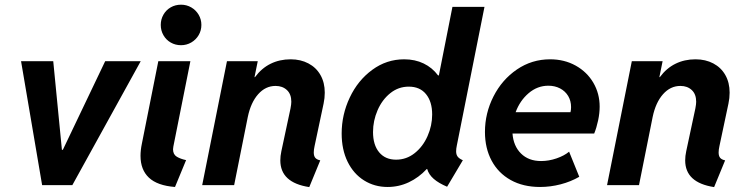

<svg xmlns="http://www.w3.org/2000/svg" viewBox="-20 -781 3144 810"><path d="M68.8 -522.9H204.6L241.2 -148.9H245.1L423.8 -522.9H573.7L285.2 0H157.7Z M572.8 -123.5Q572.8 -147.5 578.6 -175.3L647.9 -522.9H783.2L711.4 -163.1Q710 -156.7 710 -151.4Q710 -129.4 725.8 -119.9Q741.7 -110.4 765.1 -105.5L718.3 7.8Q643.6 2 608.2 -31.5Q572.8 -64.9 572.8 -123.5ZM658.2 -675.8Q658.2 -699.2 669.4 -719Q680.7 -738.8 700.2 -750Q719.7 -761.2 743.7 -761.2Q767.1 -761.2 786.9 -749.8Q806.6 -738.3 818.1 -718.8Q829.6 -699.2 829.6 -675.8Q829.6 -652.3 818.1 -632.8Q806.6 -613.3 786.9 -601.8Q767.1 -590.3 743.7 -590.3Q719.7 -590.3 700.2 -601.6Q680.7 -612.8 669.4 -632.6Q658.2 -652.3 658.2 -675.8Z M1162.6 -104.5Q1162.6 -122.6 1167 -143.1L1205.6 -323.7Q1209 -341.8 1209 -351.6Q1209 -383.8 1190.4 -401.1Q1171.9 -418.5 1142.6 -418.5Q1100.1 -418.5 1069.1 -383.5Q1038.1 -348.6 1025.4 -287.6L967.8 0H833L937.5 -522.9H1067.4L1053.7 -455.6H1055.7Q1083.5 -493.2 1121.6 -512Q1159.7 -530.8 1206.1 -530.8Q1248.5 -530.8 1281.2 -513.4Q1314 -496.1 1332 -464.4Q1350.1 -432.6 1350.1 -390.1Q1350.1 -367.2 1345.2 -344.2L1307.1 -164.6Q1303.7 -149.4 1303.7 -137.7Q1303.7 -122.6 1310.3 -115Q1316.9 -107.4 1331.1 -104.5L1284.7 8.3Q1162.6 -10.3 1162.6 -104.5Z M1782.2 -67.9H1780.3Q1746.6 -31.7 1704.6 -12Q1662.6 7.8 1615.2 7.8Q1560.1 7.8 1515.9 -19.8Q1471.7 -47.4 1446.5 -98.6Q1421.4 -149.9 1421.4 -217.8Q1421.4 -297.4 1455.6 -369.6Q1489.7 -441.9 1550.3 -486.3Q1610.8 -530.8 1685.1 -530.8Q1731 -530.8 1767.3 -513.2Q1803.7 -495.6 1828.1 -462.9H1831.5L1888.7 -752H2023.9L1907.2 -167Q1904.3 -153.3 1904.3 -142.6Q1904.3 -128.9 1910.6 -120.4Q1917 -111.8 1932.6 -105L1866.2 6.8Q1830.6 -8.3 1809.8 -26.4Q1789.1 -44.4 1782.2 -67.9ZM1803.2 -297.9Q1803.2 -352.1 1777.3 -383.8Q1751.5 -415.5 1704.6 -415.5Q1660.6 -415.5 1626.2 -387.7Q1591.8 -359.9 1572.8 -315.7Q1553.7 -271.5 1553.7 -224.1Q1553.7 -169.4 1579.6 -138.4Q1605.5 -107.4 1650.9 -107.4Q1694.8 -107.4 1729.5 -135Q1764.2 -162.6 1783.7 -206.8Q1803.2 -251 1803.2 -297.9Z M2025.9 -224.6Q2025.9 -303.2 2061.8 -374Q2097.7 -444.8 2160.6 -487.8Q2223.6 -530.8 2300.8 -530.8Q2360.8 -530.8 2408.7 -504.2Q2456.5 -477.5 2483.2 -431.9Q2509.8 -386.2 2509.8 -331.1Q2509.8 -303.2 2503.2 -272.5Q2496.6 -241.7 2486.8 -217.8H2142.1Q2146 -165 2178 -133.3Q2210 -101.6 2262.7 -101.6Q2295.4 -101.6 2327.9 -112.8Q2360.4 -124 2380.9 -141.1L2423.8 -35.2Q2388.2 -14.6 2345.2 -3.4Q2302.2 7.8 2258.3 7.8Q2187 7.8 2134.5 -21.5Q2082 -50.8 2054 -103.3Q2025.9 -155.8 2025.9 -224.6ZM2386.7 -307.6Q2389.2 -317.4 2389.2 -329.1Q2389.2 -355.5 2377 -376Q2364.7 -396.5 2342.8 -408Q2320.8 -419.4 2293.5 -419.4Q2247.1 -419.4 2210.2 -387.9Q2173.3 -356.4 2155.3 -307.6Z M2870.6 -104.5Q2870.6 -122.6 2875 -143.1L2913.6 -323.7Q2917 -341.8 2917 -351.6Q2917 -383.8 2898.4 -401.1Q2879.9 -418.5 2850.6 -418.5Q2808.1 -418.5 2777.1 -383.5Q2746.1 -348.6 2733.4 -287.6L2675.8 0H2541L2645.5 -522.9H2775.4L2761.7 -455.6H2763.7Q2791.5 -493.2 2829.6 -512Q2867.7 -530.8 2914.1 -530.8Q2956.5 -530.8 2989.3 -513.4Q3022 -496.1 3040 -464.4Q3058.1 -432.6 3058.1 -390.1Q3058.1 -367.2 3053.2 -344.2L3015.1 -164.6Q3011.7 -149.4 3011.7 -137.7Q3011.7 -122.6 3018.3 -115Q3024.9 -107.4 3039.1 -104.5L2992.7 8.3Q2870.6 -10.3 2870.6 -104.5Z"/></svg>

Font: Reddit Sans Fudge
Style: Bold
Weight: 700
Italic angle: -11.25°
Designer: Stephen Hutchings
Version: Version 1.013